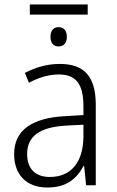

<svg xmlns="http://www.w3.org/2000/svg" viewBox="-20 -826 523 856"><path d="M371 -806H113V-761H371ZM241 -705C219 -705 205 -690 205 -662C205 -634 219 -619 241 -619C264 -619 278 -634 278 -662C278 -690 264 -705 241 -705ZM246 -541C190 -541 136 -525 91 -501L109 -457C154 -481 198 -494 242 -494C316 -494 352 -455 352 -352V-313L268 -308C122 -300 43 -245 43 -139C43 -49 96 10 191 10C278 10 322 -30 353 -87H355L364 0H407V-358C407 -485 356 -541 246 -541ZM274 -266 352 -270V-217C351 -105 299 -37 202 -37C139 -37 101 -72 101 -139C101 -219 157 -259 274 -266Z"/></svg>

Font: Noto Sans SemiCondensed Light
Style: Regular
Weight: 300
Width: 4
Designer: Monotype Design Team
Foundry: Monotype Imaging Inc.
Version: Version 2.013